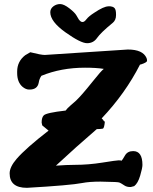

<svg xmlns="http://www.w3.org/2000/svg" viewBox="-20 -903 742 934"><path d="M527.3 -791Q469.7 -743.7 452.1 -718.3Q434.6 -692.9 403.6 -692.9Q372.6 -692.9 298.6 -745.6Q224.6 -798.3 224.6 -843.3Q224.6 -860.8 239.5 -872.1Q254.4 -883.3 272.5 -883.3Q290.5 -883.3 317.4 -862.5Q344.2 -841.8 352.3 -827.1Q360.4 -812.5 363 -808.8Q365.7 -805.2 367.9 -803Q370.1 -800.8 372.6 -798.8Q376 -795.9 382.3 -795.9Q382.8 -795.9 383.8 -796.4Q390.6 -796.4 401.1 -810.1Q411.6 -823.7 439 -841.3Q484.9 -872.1 507.3 -872.1Q507.8 -872.1 508.3 -872.6Q529.8 -872.6 537.6 -863.3Q544.4 -855 544.4 -833.5Q544.4 -832 544.4 -830.6Q544.4 -829.6 544.4 -829.1Q544.4 -804.2 527.3 -791ZM484.9 -567.9Q449.2 -573.7 393.6 -573.7Q277.3 -573.7 181.2 -534.2Q170.9 -518.6 168.5 -501.5Q162.6 -467.3 123.5 -467.3Q123 -467.3 122.6 -467.3H121.6Q106 -467.3 89.8 -480.5Q63.5 -502.9 63.5 -547.9V-555.2Q63.5 -604 102.5 -634.3L127.4 -648.9Q179.7 -635.7 197.8 -635.7L601.6 -662.1H602.1Q675.3 -662.1 692.9 -620.6Q695.3 -614.7 695.3 -607.4Q695.3 -599.1 665 -589.4L661.1 -588.9Q589.8 -448.7 474.6 -327.1Q482.4 -320.8 486.3 -312.5H490.2Q487.3 -279.3 480.2 -277.3Q473.1 -275.4 450.7 -274.9Q349.6 -188 252 -97.2Q306.2 -101.1 344.2 -101.1Q410.2 -101.1 478.5 -112.1Q546.9 -123 556.6 -123Q566.4 -123 568.4 -122.1Q569.8 -121.1 570.8 -121.1H571.3Q575.7 -125 587.9 -146.5Q600.1 -168 627.9 -168Q672.9 -168 672.9 -100.6Q672.9 -85.9 661.9 -48.6Q650.9 -11.2 632.8 2.4L616.2 6.8H613.8Q596.7 6.8 585.7 -0.5Q574.7 -7.8 571.5 -9.5Q568.4 -11.2 565.7 -12.7Q563 -14.2 560.5 -15.1Q554.7 -18.1 487.3 -19Q478 -19 469.2 -19.5Q414.1 -19.5 379.9 -12.7Q322.8 -1.5 110.8 10.7Q26.9 10.7 26.9 -59.6Q26.9 -90.8 61 -130.4Q106.9 -183.1 216.3 -267.6L185.5 -293L182.6 -306.6V-307.6Q182.6 -331.5 192.9 -341.8Q205.1 -354.5 299.3 -365.2Q306.6 -376 324.7 -391.4Q342.8 -406.7 350.1 -413.6Q357.4 -420.4 365.2 -429Q373 -437.5 381.8 -447.3Q399.4 -467.3 435.1 -511.7Q470.7 -556.6 484.9 -567.9Z"/></svg>

Font: Drukaatie burti
Style: Heavy
Weight: 800
Version: Version 0.14